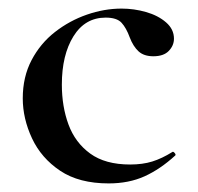

<svg xmlns="http://www.w3.org/2000/svg" viewBox="-20 -415 460 447"><path d="M233 12Q164 12 120 -17.5Q76 -47 54.5 -93Q33 -139 33 -186Q33 -236 53.5 -275Q74 -314 108 -340.5Q142 -367 182.5 -381Q223 -395 263 -395Q292 -395 320 -387Q348 -379 366.5 -363Q385 -347 385 -325Q385 -309 373 -296.5Q361 -284 337 -284Q315 -284 302.5 -295.5Q290 -307 282 -328Q274 -350 263 -362Q252 -374 226 -374Q178 -374 151 -330.5Q124 -287 124 -218Q124 -167 139.5 -125Q155 -83 190 -57.5Q225 -32 283 -32Q312 -32 334.5 -39Q357 -46 381 -61Q383 -63 386.5 -59Q390 -55 388 -53Q353 -21 316.5 -4.5Q280 12 233 12Z"/></svg>

Font: Cormorant Garamond Light SemiBold
Style: Regular
Weight: 600
Version: Version 4.001